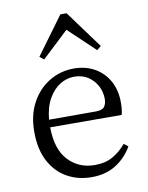

<svg xmlns="http://www.w3.org/2000/svg" viewBox="-90 -867 729 945"><g transform="rotate(-10 274.5 -394.0)"><path d="M294 -722 161 -597 140 -614 278 -802H309L447 -614L426 -597ZM133 -301H367Q400 -301 410.5 -316Q421 -331 421 -355Q421 -390 404.5 -420.5Q388 -451 359 -469.5Q330 -488 291 -488Q254 -488 220.5 -467.5Q187 -447 163 -405.5Q139 -364 133 -301ZM489 -262 132 -263Q133 -152 185.5 -97Q238 -42 317 -42Q370 -42 407.5 -63.5Q445 -85 474 -120L495 -104Q464 -50 413 -18Q362 14 292 14Q222 14 167.5 -17.5Q113 -49 82 -108.5Q51 -168 51 -254Q51 -338 84.5 -399.5Q118 -461 174 -494.5Q230 -528 296 -528Q354 -528 399 -503Q444 -478 470 -432Q496 -386 496 -324Q496 -283 489 -262Z"/></g></svg>

Font: Shippori Mincho TTF
Style: Regular
Weight: 400
Version: Version 2.100